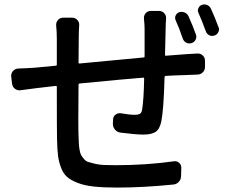

<svg xmlns="http://www.w3.org/2000/svg" viewBox="-20 -807 1040 863"><path d="M860.4 -652.3Q865.2 -640.6 859.4 -628.9Q853.5 -617.2 841.3 -613.3Q829.1 -609.4 817.9 -614.7Q806.6 -620.1 801.8 -632.8Q786.1 -679.7 769.5 -715.8Q764.6 -726.6 769.5 -737.3Q774.4 -748 785.2 -752Q797.9 -755.9 809.6 -751Q821.3 -746.1 827.1 -734.4Q845.7 -693.4 860.4 -652.3ZM627 -723.6Q626 -737.3 634.8 -747.6Q643.6 -757.8 657.2 -757.8H695.3Q709 -757.8 718.3 -747.6Q727.5 -737.3 726.6 -723.6Q724.6 -700.2 724.6 -680.7Q722.7 -598.6 721.7 -560.5Q721.7 -555.7 726.6 -556.6Q741.2 -557.6 816.4 -563.5Q823.2 -563.5 866.2 -566.4Q880.9 -567.4 891.1 -558.1Q901.4 -548.8 901.4 -534.2V-505.9Q901.4 -491.2 891.1 -481.4Q880.9 -471.7 866.2 -471.7Q840.8 -470.7 816.4 -469.7Q752.9 -467.8 724.6 -465.8Q719.7 -464.8 719.7 -460.9Q715.8 -314.5 705.1 -261.7Q698.2 -227.5 680.2 -214.8Q662.1 -202.1 625 -202.1Q590.8 -202.1 521.5 -210.9Q506.8 -212.9 497.1 -224.1Q487.3 -235.4 487.3 -251L488.3 -269.5Q488.3 -283.2 499 -291.5Q509.8 -299.8 523.4 -297.9Q562.5 -291 584 -291Q601.6 -291 609.4 -295.9Q617.2 -300.8 619.1 -316.4Q626 -358.4 627.9 -453.1Q627.9 -458 624 -458Q546.9 -452.1 336.9 -431.6Q333 -430.7 333 -426.8Q332 -332 332 -275.4Q332 -215.8 333 -196.3Q334 -172.9 334.5 -160.6Q335 -148.4 337.9 -132.3Q340.8 -116.2 345.2 -108.9Q349.6 -101.6 357.9 -91.8Q366.2 -82 377.9 -78.6Q389.6 -75.2 407.2 -70.8Q424.8 -66.4 447.8 -65.4Q470.7 -64.5 501 -64.5Q636.7 -64.5 761.7 -82Q775.4 -84 785.2 -75.2Q794.9 -66.4 794.9 -53.7L793.9 -15.6Q793.9 -1 783.7 10.3Q773.4 21.5 758.8 22.5Q624 36.1 506.8 36.1Q446.3 36.1 403.8 31.7Q361.3 27.3 330.6 15.6Q299.8 3.9 282.2 -11.2Q264.6 -26.4 254.4 -53.2Q244.1 -80.1 240.7 -108.4Q237.3 -136.7 236.3 -181.6Q235.4 -223.6 235.4 -417Q235.4 -420.9 230.5 -420.9Q160.2 -413.1 146.5 -411.1Q111.3 -406.2 72.3 -401.4Q58.6 -399.4 47.4 -407.7Q36.1 -416 34.2 -430.7L30.3 -463.9Q29.3 -477.5 38.6 -487.8Q47.9 -498 61.5 -499Q96.7 -500 138.7 -502.9Q191.4 -507.8 230.5 -511.7Q235.4 -511.7 235.4 -516.6V-632.8Q235.4 -665 232.4 -693.4Q231.4 -707 240.7 -717.3Q250 -727.5 263.7 -727.5H304.7Q318.4 -727.5 327.6 -717.3Q336.9 -707 335.9 -693.4Q334 -667 334 -637.7Q334 -570.3 333 -525.4Q333 -521.5 336.9 -521.5Q459 -533.2 626 -548.8Q629.9 -548.8 629.9 -553.7V-676.8Q629.9 -695.3 627 -723.6ZM872.1 -749Q869.1 -754.9 869.1 -759.8Q869.1 -765.6 872.1 -770.5Q876 -781.2 887.7 -785.2Q892.6 -787.1 898.4 -787.1Q905.3 -787.1 912.1 -784.2Q923.8 -778.3 928.7 -766.6Q945.3 -730.5 961.9 -685.5Q964.8 -680.7 964.8 -674.8Q964.8 -668.9 960.9 -662.1Q956.1 -651.4 944.3 -647.5Q938.5 -645.5 933.6 -645.5Q926.8 -645.5 920.9 -648.4Q909.2 -654.3 905.3 -666Q887.7 -713.9 872.1 -749Z"/></svg>

Font: Gen Jyuu GothicL Medium
Style: Regular
Weight: 500
Designer: [Source Han Sans]
Ryoko NISHIZUKA  (kana & ideographs); Paul D. Hunt (Latin, Greek & Cyrillic); Wenlong ZHANG  (bopomofo
Version: Version 1.002.20150607